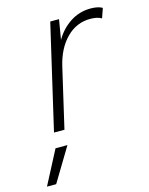

<svg xmlns="http://www.w3.org/2000/svg" viewBox="-180 -582 689 887"><g transform="rotate(-15 164.5 -138.5)"><path d="M29 0 145 -500H187L171 -405Q198 -452 242 -481Q286 -510 340 -510Q376 -510 396 -498L380 -452Q360 -464 326 -464Q260 -464 212 -415.5Q164 -367 145 -285L79 0ZM74 72 -23 233H-67L17 72Z"/></g></svg>

Font: Work Sans Light
Style: Italic
Weight: 300
Italic angle: -13°
Designer: Wei Huang
Foundry: Wei Huang
Version: Version 2.010; ttfautohint (v1.8.3)